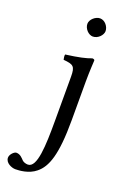

<svg xmlns="http://www.w3.org/2000/svg" viewBox="-213 -701 650 978"><g transform="rotate(20 112.0 -212.0)"><path d="M99 -599C99 -573 123 -547 147 -547C175 -547 199 -573.9 199 -595C199 -619 178 -647 151 -647C127 -647 99 -623 99 -599ZM113 -317V-76C113 56 109 179 59 179C48 179 35 175 28 168C18 158 6 142 -16 142C-27 142 -48 162 -48 180C-48 209 -12 223 7 223C28 223 80 220 117 189C164 151 192 79 192 -110V-321C192 -371 196 -435 196 -435C196 -439 191 -442 183 -442C155 -431 115 -422 46 -413C44 -407 46 -391 48 -385C102 -380 113 -374 113 -317Z"/></g></svg>

Font: Libertinus Math
Style: Regular
Weight: 400
Designer: Philipp H. Poll
Foundry: Khaled Hosny
Version: Version 6.2